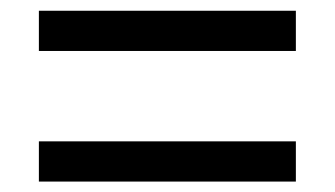

<svg xmlns="http://www.w3.org/2000/svg" viewBox="-20 -526 626 359"><path d="M52.7 -186.5V-261.7H533.2V-186.5ZM52.7 -430.7V-505.9H533.2V-430.7Z"/></svg>

Font: Cascadia Mono SemiLight
Style: Regular
Weight: 350
Monospace: yes
Designer: Aaron Bell
Foundry: Saja Typeworks
Version: Version 2404.023; ttfautohint (v1.8.4)